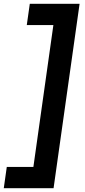

<svg xmlns="http://www.w3.org/2000/svg" viewBox="-89 -750 453 1018"><path d="M69 -730 53 -617H194L88 135H-53L-69 248H195L333 -730Z"/></svg>

Font: Cantarell
Style: BoldOblique
Weight: 700
Italic angle: -8°
Designer: Dave Crossland
Version: Version 0.024